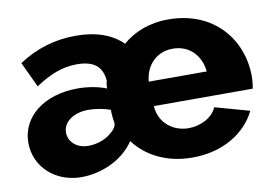

<svg xmlns="http://www.w3.org/2000/svg" viewBox="-63 -636 1066 746"><g transform="rotate(-10 469.5 -262.5)"><path d="M22 -157C22 -62 100 10 203 10C274 10 363 -21 413 -95C460 -32 539 10 641 10C762 10 853 -48 893 -130L757 -168C742 -130 694 -105 646 -105C587 -105 532 -143 527 -213H917C920 -226 922 -246 922 -262C921 -408 819 -535 640 -535C565 -535 504 -510 459 -471C418 -512 356 -535 276 -535C192 -535 118 -512 49 -467L96 -367C153 -405 203 -425 260 -425C328 -425 360 -397 364 -342C361 -333 360 -321 360 -312C330 -324 289 -332 247 -332C115 -332 22 -260 22 -157ZM753 -310H524C530 -376 575 -420 638 -420C701 -420 746 -376 753 -310ZM342 -138C320 -118 285 -105 250 -105C206 -105 173 -133 173 -171C173 -213 216 -243 274 -243C300 -243 334 -237 360 -228C360 -211 362 -190 365 -175C365 -162 356 -149 342 -138Z"/></g></svg>

Font: FIGSv2-sans-serif ExtraBold
Style: Regular
Weight: 800
Designer: Matt McInerney, Pablo Impallari, Rodrigo Fuenzalida,Mirko Velimirovic
Foundry: Matt McInerney, Pablo Impallari, Rodrigo Fuenzalida
Version: Version 4.021;hotconv 1.0.109;makeotfexe 2.5.65596